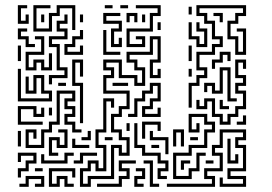

<svg xmlns="http://www.w3.org/2000/svg" viewBox="-20 -716 1053 742"><path d="M49 -624V-696H85V-684H61V-636H79V-660H91V-624ZM109 -594V-696H175V-684H121V-606H169V-666H199V-696H271V-600H259V-684H211V-654H181V-594ZM385 -684V-696H415V-684ZM445 -684V-696H475V-684ZM469 -534V-606H559V-666H589V-684H505V-696H601V-654H571V-594H481V-546H529V-564H505V-576H541V-534ZM709 -300V-396H739V-426H769V-444H739V-516H799V-546H829V-564H799V-624H769V-654H739V-696H931V-654H901V-624H871V-576H901V-516H919V-594H895V-606H931V-504H889V-564H859V-636H889V-666H919V-684H751V-666H781V-636H811V-576H841V-534H811V-504H751V-456H781V-414H751V-384H721V-300ZM709 -660V-690H721V-660ZM409 -534V-606H439V-624H379V-666H445V-654H391V-636H451V-594H421V-546H439V-570H451V-534ZM469 -630V-666H511V-630H499V-654H481V-630ZM829 -630V-654H805V-666H841V-630ZM139 -630V-660H151V-630ZM169 -390V-426H229V-444H199V-534H169V-576H229V-594H199V-636H229V-660H241V-624H211V-606H241V-564H181V-546H211V-456H241V-414H181V-390ZM289 -630V-660H301V-630ZM529 -630V-660H541V-630ZM739 -534V-564H709V-630H721V-576H751V-546H769V-594H739V-630H751V-606H781V-534ZM589 -600V-630H601V-600ZM79 -534V-564H49V-606H85V-594H61V-576H91V-546H115V-534ZM229 -504V-546H259V-576H289V-600H301V-564H271V-534H241V-516H289V-540H301V-504ZM379 -504V-600H391V-516H445V-504ZM79 -444V-516H139V-564H115V-576H151V-504H91V-456H109V-486H151V-456H169V-510H181V-444H139V-474H121V-444ZM289 6V-66H319V-96H361V-66H379V-144H349V-216H379V-336H421V-300H409V-324H391V-204H361V-156H391V-54H349V-84H331V-54H301V-6H319V-36H409V-156H451V-126H469V-174H439V-204H409V-276H439V-306H469V-354H379V-426H409V-444H379V-486H451V-426H511V-396H529V-444H499V-474H469V-516H559V-576H601V-474H571V-426H589V-450H601V-414H559V-486H589V-564H571V-504H481V-486H511V-456H541V-384H499V-414H439V-474H391V-456H421V-414H391V-366H481V-294H451V-264H421V-216H451V-186H481V-114H439V-144H421V-24H331V6ZM49 -480V-540H61V-480ZM709 -480V-540H721V-480ZM799 -450V-486H829V-516H871V-480H859V-504H841V-474H811V-450ZM829 -234V-264H799V-324H781V-294H739V-330H751V-306H769V-336H811V-276H841V-246H859V-276H889V-306H919V-354H889V-396H919V-414H889V-486H931V-450H919V-474H901V-426H931V-384H901V-366H931V-294H901V-264H871V-234ZM289 -240V-384H259V-486H301V-420H289V-474H271V-396H301V-240ZM859 -324V-444H841V-354H799V-384H781V-360H769V-396H811V-366H829V-456H871V-336H895V-324ZM709 -420V-450H721V-420ZM49 -324V-450H61V-336H169V-354H139V-414H121V-354H79V-420H91V-366H109V-426H151V-366H181V-324ZM205 -384V-396H235V-384ZM415 -384V-396H475V-384ZM475 -264V-276H499V-336H529V-366H559V-396H601V-324H571V-294H541V-276H589V-300H601V-264H529V-306H559V-336H589V-384H571V-354H541V-324H511V-264ZM79 -144V-216H121V-180H109V-204H91V-156H139V-216H169V-246H199V-366H271V-324H241V-306H271V-264H241V-246H271V-216H295V-204H259V-234H229V-276H259V-294H229V-336H259V-354H211V-234H181V-204H151V-144ZM829 -294V-330H841V-306H865V-294ZM49 -234V-306H121V-276H139V-300H151V-264H109V-294H61V-246H145V-234ZM169 -270V-300H181V-270ZM649 -24V-126H709V-156H769V-216H799V-234H769V-264H721V-216H739V-240H751V-204H709V-276H781V-246H811V-204H781V-144H721V-114H661V-36H709V-66H739V-126H775V-114H751V-54H721V-24ZM895 -234V-246H919V-270H931V-234ZM529 -180V-246H601V-210H589V-234H541V-180ZM589 -24V-66H619V-84H589V-114H529V-144H499V-240H511V-156H541V-126H601V-96H631V-54H601V-36H625V-24ZM469 -210V-240H481V-210ZM649 -150V-216H691V-150H679V-204H661V-150ZM625 6V-6H799V-24H769V-66H829V-114H799V-156H829V-216H931V-174H901V-156H931V-54H871V-36H931V6H829V-30H841V-6H919V-24H859V-66H919V-144H889V-186H919V-204H841V-144H811V-126H841V-54H781V-36H811V6ZM169 -114V-186H211V-156H229V-204H205V-216H241V-144H199V-174H181V-126H205V-114ZM619 -120V-174H559V-210H571V-186H631V-120ZM295 -174V-186H319V-210H331V-174ZM49 -150V-210H61V-150ZM385 -174V-186H415V-174ZM715 -174V-186H745V-174ZM259 -144V-180H271V-156H325V-144ZM859 -84V-180H871V-96H889V-120H901V-84ZM565 -144V-156H595V-144ZM49 -30V-66H79V-96H109V-114H61V-90H49V-126H121V-84H91V-54H61V-30ZM139 -84V-120H151V-96H229V-126H265V-114H241V-84ZM265 -84V-96H289V-126H355V-114H301V-84ZM355 6V-6H439V-36H469V-54H439V-96H505V-84H451V-66H481V-24H451V6ZM559 6V-84H535V-96H571V-6H595V6ZM679 -60V-96H715V-84H691V-60ZM775 -84V-96H805V-84ZM115 -54V-66H145V-54ZM169 6V-66H271V-30H259V-54H181V-6H199V-36H241V-6H265V6H229V-24H211V6ZM499 6V-36H529V-54H505V-66H541V-24H511V-6H535V6ZM55 6V-6H79V-36H151V6H115V-6H139V-24H91V6Z"/></svg>

Font: Rubik Maze
Style: Regular
Weight: 400
Designer: Hubert and Fischer, NaN
Foundry: Hubert and Fischer, NaN
Version: Version 2.200